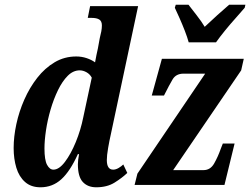

<svg xmlns="http://www.w3.org/2000/svg" viewBox="-20 -786 1063 816"><path d="M152 10Q112 10 86.5 -12.5Q61 -35 49.5 -73Q38 -111 38 -157Q38 -205 49.5 -258.5Q61 -312 83.5 -363Q106 -414 138.5 -455.5Q171 -497 212.5 -521.5Q254 -546 304 -546Q327 -546 348 -539Q369 -532 384 -521Q386 -534 390 -552.5Q394 -571 396 -580L404 -624Q408 -639 410.5 -652.5Q413 -666 413 -678Q413 -696 402 -703Q391 -710 369 -710H353L363 -760H567L451 -215Q445 -189 439.5 -157Q434 -125 434 -106Q434 -65 461 -65Q472 -65 484 -72Q496 -79 504 -87L521 -51Q499 -30 467 -10Q435 10 389 10Q353 10 332 -12.5Q311 -35 311 -88Q311 -104 316 -131H311Q278 -58 240.5 -24Q203 10 152 10ZM207 -65Q231 -65 256 -98Q281 -131 302 -182Q323 -233 334 -288L370 -456Q362 -471 347.5 -479Q333 -487 319 -487Q291 -487 268 -464Q245 -441 226.5 -403Q208 -365 195 -320.5Q182 -276 175.5 -232.5Q169 -189 169 -155Q169 -106 180 -85.5Q191 -65 207 -65ZM552 0 564 -48 852 -473H760Q728 -473 713.5 -448.5Q699 -424 679 -384L677 -380H625L668 -536H1016L1005 -487L716 -63H845Q874 -63 890 -91Q906 -119 918 -153L927 -176H977L934 0ZM782 -606Q776 -628 765.5 -655Q755 -682 743.5 -708Q732 -734 723 -753L727 -766H781Q794 -749 815.5 -721.5Q837 -694 850 -672Q873 -694 904 -722Q935 -750 954 -766H1023L1020 -753Q1004 -734 981.5 -709Q959 -684 937 -657Q915 -630 898 -606Z"/></svg>

Font: Noto Serif ExtraCondensed
Style: Bold Italic
Weight: 700
Width: 2
Italic angle: -12°
Designer: Monotype Design Team
Foundry: Monotype Imaging Inc.
Version: Version 2.013; ttfautohint (v1.8.4.7-5d5b)